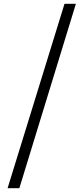

<svg xmlns="http://www.w3.org/2000/svg" viewBox="-20 -813 440 1012"><path d="M20 179H82L380 -793H320Z"/></svg>

Font: Noto Serif CJK KR
Style: Bold
Weight: 700
Designer: Ryoko NISHIZUKA 西塚涼子 (kana & ideographs); Frank Grießhammer (Latin, Greek & Cyrillic); Wenlong ZHANG 张文龙 (bopomofo); San
Foundry: Adobe
Version: Version 2.001;hotconv 1.1.0;makeotfexe 2.6.0